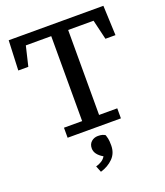

<svg xmlns="http://www.w3.org/2000/svg" viewBox="-165 -780 990 1151"><g transform="rotate(-20 330.0 -205.0)"><path d="M160 0V-64H276V-606H114L84 -480H20L28 -670H632L640 -480H576L546 -606H384V-64H500V0ZM390 132Q390 182 358 214Q326 246 278 260L262 220Q282 215 298.5 204.5Q315 194 324 178Q274 149 274 110Q274 83 291.5 67.5Q309 52 334 52Q351 52 362.5 55.5Q374 59 380 64Q383 73 386.5 87.5Q390 102 390 132Z"/></g></svg>

Font: Source Serif 4 Caption
Style: Regular
Weight: 400
Designer: Frank Grießhammer
Foundry: Adobe Systems Incorporated
Version: Version 4.004;hotconv 1.0.117;makeotfexe 2.5.65602